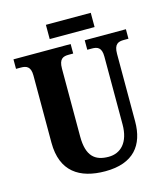

<svg xmlns="http://www.w3.org/2000/svg" viewBox="-125 -947 917 1054"><g transform="rotate(-15 334.0 -420.5)"><path d="M235 -770H490V-851H235ZM343 10C504 10 571 -78 571 -212V-596C571 -652 595 -660 627 -660H653V-714H419V-660H445C476 -660 500 -652 500 -600V-214C500 -111 449 -62 381 -62C304 -62 258 -98 258 -210V-596C258 -652 282 -660 313 -660H339V-714H14V-660H41C72 -660 97 -652 97 -600V-218C97 -54 197 10 343 10Z"/></g></svg>

Font: Noto Serif Condensed ExtraBold
Style: Regular
Weight: 800
Width: 3
Designer: Monotype Design Team
Foundry: Monotype Imaging Inc.
Version: Version 2.013